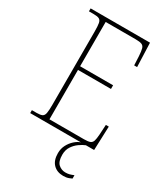

<svg xmlns="http://www.w3.org/2000/svg" viewBox="-226 -812 987 1134"><g transform="rotate(30 267.5 -245.0)"><path d="M45 0V-20H78Q103 -20 115 -26Q127 -32 130.5 -51Q134 -70 134 -108V-606Q134 -645 130.5 -663.5Q127 -682 115 -688Q103 -694 78 -694H45V-714H450L456 -551H436L433 -613Q431 -645 426.5 -661.5Q422 -678 408.5 -683.5Q395 -689 366 -689H162V-387H387V-362H162V-25H398Q426 -25 439 -30.5Q452 -36 456.5 -51Q461 -66 463 -94L467 -163H487L481 0ZM399 224Q356 224 330.5 198Q305 172 305 123Q305 92 318 67Q331 42 351 24Q371 6 391 0H425Q407 7 385 22.5Q363 38 347.5 61.5Q332 85 332 118Q332 164 352.5 182Q373 200 399 200Q415 200 426.5 197Q438 194 455 187V210Q446 214 437 217.5Q428 221 418.5 222.5Q409 224 399 224Z"/></g></svg>

Font: Noto Serif Khmer SemiCondensed Thin
Style: Regular
Weight: 250
Width: 4
Designer: Danh Hong and the Monotype Design Team
Foundry: Monotype Imaging Inc.
Version: Version 2.004